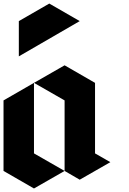

<svg xmlns="http://www.w3.org/2000/svg" viewBox="-20 -1070 733 1090"><path d="M172.9 -599.6Q231.4 -566.4 346.7 -500Q346.7 -366.2 346.7 -99.6Q376 -83 432.6 -49.8Q490.2 -83 606.4 -149.4Q577.1 -166 519.5 -199.2Q519.5 -333 519.5 -599.6Q461.9 -632.8 346.7 -699.2Q289.1 -666 172.9 -599.6ZM172.9 -599.6Q172.9 -465.8 172.9 -199.2Q231.4 -166 346.7 -99.6Q289.1 -66.4 172.9 0Q115.2 -33.2 0 -99.6Q0 -166 0 -299.8Q0 -366.2 0 -500Q57.6 -533.2 172.9 -599.6ZM86.9 -750Q86.9 -816.4 86.9 -950.2Q144.5 -983.4 259.8 -1049.8Q317.4 -1016.6 432.6 -950.2Q317.4 -883.8 86.9 -750Z"/></svg>

Font: DreiFraktur
Style: Regular
Weight: 400
Designer: JayCobs
Version: Version 1.2